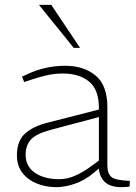

<svg xmlns="http://www.w3.org/2000/svg" viewBox="-20 -768 562 794"><path d="M212 6Q172 6 135 -8Q98 -22 74 -51.5Q50 -81 50 -126Q50 -185 83.5 -215.5Q117 -246 178 -261L389 -315V-321Q389 -398 348 -431Q307 -464 240 -464Q203 -464 168.5 -455.5Q134 -447 108 -438L80 -429L71 -451L95 -462Q131 -479 170.5 -487.5Q210 -496 250 -496Q327 -496 375.5 -455.5Q424 -415 424 -325V-85Q424 -49 441.5 -35.5Q459 -22 517 -20L516 3Q514 4 504.5 5Q495 6 483 6Q436 6 413.5 -15.5Q391 -37 389 -71L366 -52Q332 -23 290.5 -8.5Q249 6 212 6ZM225 -27Q257 -27 288.5 -40.5Q320 -54 352 -77L389 -104V-284L186 -230Q128 -214 107 -190Q86 -166 86 -128Q86 -80 124.5 -53.5Q163 -27 225 -27ZM285 -570 141 -748H192L311 -570Z"/></svg>

Font: REM Thin
Style: Regular
Weight: 250
Designer: Octavio Pardo
Foundry: Ashler Design
Version: Version 1.005;gftools[0.9.28]